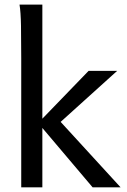

<svg xmlns="http://www.w3.org/2000/svg" viewBox="-20 -801 545 821"><path d="M70.8 0V-551.8Q70.8 -630.9 69.8 -690.2Q68.8 -749.5 63.5 -781.2H161.1V-293.5L358.9 -498H481L239.3 -279.8L495.6 0H376L161.1 -253.9V0Z"/></svg>

Font: Andika CyrE
Style: Regular
Weight: 400
Designer: Victor Gaultney, Annie Olsen, Julie Remington, Don Collingsworth, Eric Hays, Becca Hirsbrunner
Foundry: SIL International
Version: Version 5.000